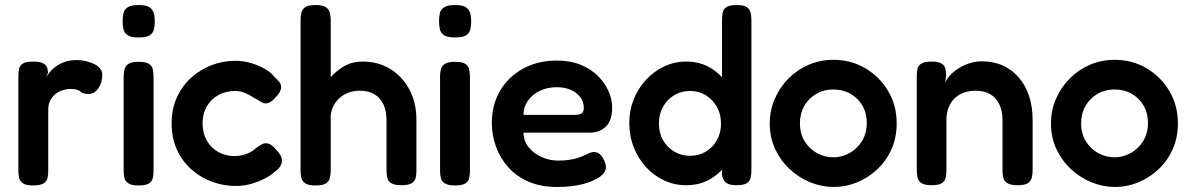

<svg xmlns="http://www.w3.org/2000/svg" viewBox="-20 -728 4734 764"><path d="M111 10Q84 10 71.5 1.5Q59 -7 56 -21Q53 -35 53 -52V-423Q53 -441 56 -454.5Q59 -468 71.5 -475.5Q84 -483 112 -483Q139 -483 151.5 -476Q164 -469 167.5 -458.5Q171 -448 171 -438L163 -420Q168 -428 177 -439.5Q186 -451 201 -462.5Q216 -474 237 -481.5Q258 -489 287 -489Q299 -489 312.5 -486.5Q326 -484 339.5 -479.5Q353 -475 364 -468Q375 -461 381 -451.5Q387 -442 387 -430Q387 -398 371 -376Q355 -354 333 -354Q318 -354 311 -357Q304 -360 299.5 -364Q295 -368 286.5 -371Q278 -374 260 -374Q245 -374 229.5 -369Q214 -364 201 -354Q188 -344 180 -328.5Q172 -313 172 -293V-50Q172 -33 169 -19.5Q166 -6 153 2Q140 10 111 10Z M531 10Q504 10 491 1.5Q478 -7 475 -20.5Q472 -34 472 -51V-423Q472 -439 475.5 -452.5Q479 -466 491.5 -474Q504 -482 532 -482Q560 -482 572.5 -474Q585 -466 588 -452Q591 -438 591 -421V-50Q591 -33 588 -19.5Q585 -6 572.5 2Q560 10 531 10ZM531 -579Q502 -579 488.5 -587.5Q475 -596 471.5 -611Q468 -626 468 -644Q468 -663 471.5 -677Q475 -691 489 -699.5Q503 -708 532 -708Q562 -708 575 -699Q588 -690 592 -675.5Q596 -661 596 -642Q596 -625 592 -610Q588 -595 575 -587Q562 -579 531 -579Z M918 12Q870 12 824.5 -4.5Q779 -21 742.5 -53Q706 -85 684.5 -131.5Q663 -178 663 -237Q663 -296 684.5 -342Q706 -388 742 -420Q778 -452 823 -469Q868 -486 916 -486Q951 -486 982.5 -476Q1014 -466 1037 -452Q1060 -438 1070 -424Q1083 -412 1092 -401Q1101 -390 1098 -374Q1095 -364 1089 -355.5Q1083 -347 1074 -338Q1050 -311 1027 -318Q1014 -325 1001 -333Q988 -341 974.5 -348.5Q961 -356 947 -361Q933 -366 916 -366Q878 -366 848.5 -349.5Q819 -333 802.5 -304Q786 -275 786 -237Q786 -199 802.5 -169.5Q819 -140 848 -123.5Q877 -107 914 -107Q932 -107 948.5 -111.5Q965 -116 978 -123.5Q991 -131 999 -139Q1010 -146 1019 -152Q1028 -158 1038 -158Q1050 -158 1061.5 -149.5Q1073 -141 1087 -123Q1100 -108 1101.5 -94Q1103 -80 1095.5 -67Q1088 -54 1071 -43Q1059 -31 1035.5 -18.5Q1012 -6 981.5 3Q951 12 918 12Z M1235 10Q1207 10 1194.5 1.5Q1182 -7 1179 -21Q1176 -35 1176 -51V-648Q1176 -665 1179.5 -678.5Q1183 -692 1195.5 -700Q1208 -708 1236 -708Q1264 -708 1276.5 -699.5Q1289 -691 1292.5 -677.5Q1296 -664 1296 -647V-421Q1316 -444 1347.5 -463.5Q1379 -483 1424 -483Q1485 -483 1533 -453.5Q1581 -424 1609 -372Q1637 -320 1637 -250V-50Q1637 -34 1634 -20.5Q1631 -7 1618.5 1Q1606 9 1578 9Q1550 9 1537 1Q1524 -7 1521 -20.5Q1518 -34 1518 -52V-251Q1518 -286 1506 -312Q1494 -338 1470.5 -352.5Q1447 -367 1412 -367Q1365 -367 1333 -339.5Q1301 -312 1296 -269V-50Q1296 -34 1292.5 -20Q1289 -6 1276.5 2Q1264 10 1235 10Z M1790 10Q1763 10 1750 1.5Q1737 -7 1734 -20.5Q1731 -34 1731 -51V-423Q1731 -439 1734.5 -452.5Q1738 -466 1750.5 -474Q1763 -482 1791 -482Q1819 -482 1831.5 -474Q1844 -466 1847 -452Q1850 -438 1850 -421V-50Q1850 -33 1847 -19.5Q1844 -6 1831.5 2Q1819 10 1790 10ZM1790 -579Q1761 -579 1747.5 -587.5Q1734 -596 1730.5 -611Q1727 -626 1727 -644Q1727 -663 1730.5 -677Q1734 -691 1748 -699.5Q1762 -708 1791 -708Q1821 -708 1834 -699Q1847 -690 1851 -675.5Q1855 -661 1855 -642Q1855 -625 1851 -610Q1847 -595 1834 -587Q1821 -579 1790 -579Z M2197 16Q2132 16 2083.5 -5Q2035 -26 2002.5 -62.5Q1970 -99 1953.5 -144.5Q1937 -190 1937 -239Q1937 -311 1970 -367Q2003 -423 2061.5 -455Q2120 -487 2196 -487Q2250 -487 2291 -470Q2332 -453 2359.5 -425.5Q2387 -398 2401.5 -365Q2416 -332 2416 -301Q2416 -248 2390.5 -224Q2365 -200 2327 -200H2063Q2064 -166 2084.5 -141Q2105 -116 2136.5 -102.5Q2168 -89 2201 -89Q2226 -89 2245.5 -92Q2265 -95 2279 -99.5Q2293 -104 2303.5 -109Q2314 -114 2323 -118Q2332 -122 2340 -123Q2351 -124 2362 -118Q2373 -112 2380 -97Q2386 -87 2388.5 -78.5Q2391 -70 2391 -62Q2391 -42 2367 -24.5Q2343 -7 2299.5 4.5Q2256 16 2197 16ZM2063 -271H2268Q2285 -271 2294 -276.5Q2303 -282 2303 -300Q2303 -323 2289 -341.5Q2275 -360 2251 -370.5Q2227 -381 2195 -381Q2158 -381 2128 -366.5Q2098 -352 2080.5 -327Q2063 -302 2063 -271Z M2710 9Q2664 9 2623 -10Q2582 -29 2551 -62.5Q2520 -96 2502 -141.5Q2484 -187 2484 -239Q2484 -289 2502 -333.5Q2520 -378 2551.5 -411.5Q2583 -445 2624 -464Q2665 -483 2710 -483Q2758 -483 2796 -464Q2834 -445 2860.5 -411.5Q2887 -378 2901 -333.5Q2915 -289 2916 -238Q2916 -187 2902.5 -142.5Q2889 -98 2862.5 -64Q2836 -30 2797.5 -10.5Q2759 9 2710 9ZM2726 -108Q2761 -108 2788.5 -124.5Q2816 -141 2832.5 -170Q2849 -199 2849 -236Q2849 -274 2832.5 -303Q2816 -332 2788.5 -349Q2761 -366 2726 -366Q2691 -366 2663 -349.5Q2635 -333 2618.5 -303.5Q2602 -274 2602 -236Q2602 -199 2618.5 -170Q2635 -141 2663.5 -124.5Q2692 -108 2726 -108ZM2911 9Q2883 9 2870 -0.5Q2857 -10 2853 -31V-647Q2853 -664 2855.5 -677.5Q2858 -691 2870.5 -699.5Q2883 -708 2910 -708Q2939 -708 2951 -700Q2963 -692 2966.5 -678.5Q2970 -665 2970 -648V-52Q2970 -35 2967 -21Q2964 -7 2951.5 1Q2939 9 2911 9Z M3298 16Q3250 16 3204.5 -2.5Q3159 -21 3122.5 -55Q3086 -89 3064.5 -135Q3043 -181 3043 -236Q3043 -289 3063 -335Q3083 -381 3118 -416Q3153 -451 3198.5 -470.5Q3244 -490 3296 -490Q3366 -490 3423 -456.5Q3480 -423 3514 -366Q3548 -309 3548 -237Q3548 -180 3527 -133.5Q3506 -87 3470 -53.5Q3434 -20 3389.5 -2Q3345 16 3298 16ZM3296 -102Q3329 -102 3359.5 -118.5Q3390 -135 3409.5 -166Q3429 -197 3429 -239Q3429 -278 3411.5 -308Q3394 -338 3364 -355Q3334 -372 3295 -372Q3258 -372 3228 -354.5Q3198 -337 3180.5 -306.5Q3163 -276 3163 -238Q3163 -196 3182 -165.5Q3201 -135 3231.5 -118.5Q3262 -102 3296 -102Z M3686 9Q3659 9 3646.5 0.5Q3634 -8 3631 -21.5Q3628 -35 3628 -52V-426Q3628 -442 3631 -455Q3634 -468 3647 -475.5Q3660 -483 3687 -483Q3711 -483 3723 -477Q3735 -471 3739 -462Q3743 -453 3743.5 -444Q3744 -435 3745 -430L3741 -398Q3747 -414 3761 -429Q3775 -444 3795 -456.5Q3815 -469 3838.5 -476.5Q3862 -484 3887 -484Q3934 -484 3971 -467Q4008 -450 4034.5 -419Q4061 -388 4075 -345.5Q4089 -303 4089 -250V-51Q4089 -34 4085.5 -20.5Q4082 -7 4070 1Q4058 9 4029 9Q4001 9 3988 0.5Q3975 -8 3972 -21.5Q3969 -35 3969 -52V-251Q3969 -287 3956.5 -313Q3944 -339 3920.5 -353Q3897 -367 3861 -367Q3826 -367 3800 -352.5Q3774 -338 3760 -312Q3746 -286 3746 -251V-51Q3746 -34 3743 -20.5Q3740 -7 3727.5 1Q3715 9 3686 9Z M4417 16Q4369 16 4323.5 -2.5Q4278 -21 4241.5 -55Q4205 -89 4183.5 -135Q4162 -181 4162 -236Q4162 -289 4182 -335Q4202 -381 4237 -416Q4272 -451 4317.5 -470.5Q4363 -490 4415 -490Q4485 -490 4542 -456.5Q4599 -423 4633 -366Q4667 -309 4667 -237Q4667 -180 4646 -133.5Q4625 -87 4589 -53.5Q4553 -20 4508.5 -2Q4464 16 4417 16ZM4415 -102Q4448 -102 4478.5 -118.5Q4509 -135 4528.5 -166Q4548 -197 4548 -239Q4548 -278 4530.5 -308Q4513 -338 4483 -355Q4453 -372 4414 -372Q4377 -372 4347 -354.5Q4317 -337 4299.5 -306.5Q4282 -276 4282 -238Q4282 -196 4301 -165.5Q4320 -135 4350.5 -118.5Q4381 -102 4415 -102Z"/></svg>

Font: Fredoka Medium
Style: Regular
Weight: 500
Designer: Ben Nathan
Foundry: Milena B. Brandão, Ben Nathan
Version: Version 2.001